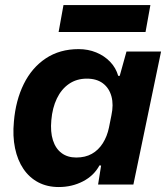

<svg xmlns="http://www.w3.org/2000/svg" viewBox="-20 -744 677 774"><path d="M216.9 10Q170.6 10 134.4 -8.9Q98.3 -27.9 74.5 -63Q50.7 -98.1 40.6 -146.6Q30.4 -195.1 36.1 -254.6Q43.3 -339.4 75.8 -405.3Q108.3 -471.1 164.5 -508.6Q220.7 -546 297 -546Q335.1 -546 367.9 -532.6Q400.7 -519.1 424 -494.9Q447.3 -470.6 456.6 -438.1H462.6L489.9 -536.3H629.3L517.7 0H375.4L387.6 -76.6L381 -77.3Q358.6 -35.7 314.4 -12.9Q270.1 10 216.9 10ZM287.4 -109Q323.9 -109 350.3 -123.9Q376.7 -138.7 394.3 -166.4Q411.9 -194 419.3 -229.9L429.1 -279Q438.4 -321.9 429.3 -355.4Q420.1 -389 394.9 -408Q369.7 -427 330.1 -427Q289 -427 258.2 -405.9Q227.4 -384.7 209.3 -347Q191.1 -309.3 186.9 -259.3Q182.6 -212.4 193.4 -178.6Q204.3 -144.7 228.3 -126.9Q252.3 -109 287.4 -109ZM216.3 -615 235.9 -723.7H586.3L566.7 -615Z"/></svg>

Font: Mona Sans
Style: Italic
Weight: 200
Italic angle: -11.6951°
Designer: Deni Anggara
Foundry: GitHub
Version: Version 2.000